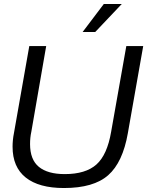

<svg xmlns="http://www.w3.org/2000/svg" viewBox="-20 -946 748 976"><path d="M305.2 9.8Q177.7 9.8 110.8 -43.5Q43.9 -96.7 43.9 -200.2Q43.9 -234.4 50.8 -269L128.9 -711.9H214.8L139.2 -275.9Q132.8 -247.1 132.8 -213.9Q132.8 -134.3 177.7 -97.7Q222.7 -61 309.1 -61Q415.5 -61 470.2 -109.9Q524.9 -158.7 544.9 -275.9L622.1 -711.9H708L629.9 -269Q604 -120.6 530 -55.4Q456.1 9.8 305.2 9.8ZM463.9 -783.2H399.9L507.8 -925.8H599.1Z"/></svg>

Font: Creato Display
Style: Italic
Weight: 400
Italic angle: -10°
Version: Version 1.000